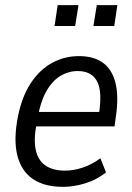

<svg xmlns="http://www.w3.org/2000/svg" viewBox="-20 -717 513 746"><path d="M225 9Q152 9 107 -22Q62 -53 47 -114.5Q32 -176 50 -266Q66 -344 100.5 -395.5Q135 -447 183 -473Q231 -499 287 -499Q344 -499 379.5 -473.5Q415 -448 428.5 -395.5Q442 -343 430 -262L425 -226H105L114 -282H381L363 -264Q374 -330 367.5 -368Q361 -406 339 -423.5Q317 -441 282 -441Q246 -441 214 -421.5Q182 -402 159.5 -361.5Q137 -321 126 -258L122 -236Q110 -172 119.5 -132Q129 -92 158 -73Q187 -54 233 -54Q265 -54 300.5 -65.5Q336 -77 370 -102L392 -47Q355 -18 310.5 -4.5Q266 9 225 9ZM343 -616 356 -697H436L424 -616ZM192 -616 204 -697H285L272 -616Z"/></svg>

Font: Nunito Sans 10pt Condensed
Style: Italic
Weight: 400
Width: 3
Italic angle: -9°
Designer: Vernon Adams
Foundry: Vernon Adams
Version: Version 3.101;gftools[0.9.27]